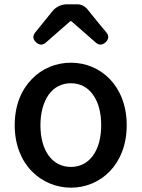

<svg xmlns="http://www.w3.org/2000/svg" viewBox="-20 -854 655 888"><path d="M127 -62C175 -13 240 14 308 14C444 14 566 -92 566 -275C566 -458 444 -564 308 -564C240 -564 175 -538 127 -488C79 -439 48 -367 48 -275C48 -184 79 -111 127 -62ZM410 -416C435 -382 448 -333 448 -275C448 -158 394 -82 308 -82C221 -82 167 -158 167 -275C167 -333 181 -382 205 -416C229 -450 265 -469 308 -469C351 -469 386 -450 410 -416ZM428 -757 382 -814C371 -826 355 -834 339 -834H307H288C264 -834 239 -822 224 -804L143 -704C130 -688 132 -672 147 -658C162 -645 177 -644 192 -657L305 -756H310L423 -657C438 -644 453 -645 468 -658C483 -672 485 -688 472 -704Z"/></svg>

Font: GenSenRounded2 TW M
Style: Regular
Weight: 500
Version: Version 2.100;PS 2.1;hotconv 16.6.51;makeotf.lib2.5.65220 DE